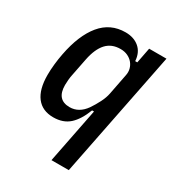

<svg xmlns="http://www.w3.org/2000/svg" viewBox="-175 -642 875 951"><g transform="rotate(30 262.5 -166.0)"><path d="M325 -114H314Q290 -51 255 -19.5Q220 12 164 12Q101 12 68 -31Q35 -74 35 -156Q35 -185 38.5 -218Q42 -251 48 -281Q71 -401 125 -466.5Q179 -532 265 -532Q313 -532 343.5 -506Q374 -480 377 -432H389L406 -520H505L362 200H263ZM209 -72Q262 -72 298 -123Q315 -148 329.5 -176.5Q344 -205 349 -231L372 -349Q376 -368 371.5 -385.5Q367 -403 355.5 -417Q344 -431 326 -439.5Q308 -448 285 -448Q234 -448 204 -415Q174 -382 161 -317L142 -221Q138 -204 136.5 -185.5Q135 -167 135 -156Q135 -72 209 -72Z"/></g></svg>

Font: IBM Plex Sans Cond Medm
Style: Italic
Weight: 500
Width: 3
Italic angle: -11°
Designer: Mike Abbink, Paul van der Laan, Pieter van Rosmalen
Foundry: Bold Monday
Version: Version 1.3